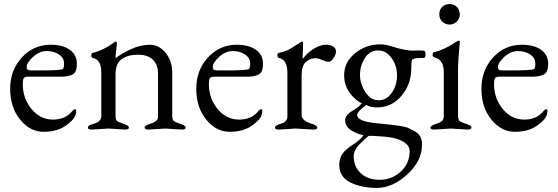

<svg xmlns="http://www.w3.org/2000/svg" viewBox="-20 -634 2745 944"><path d="M229 -414Q289 -414 323.5 -389Q358 -364 358 -321Q358 -278 336.5 -267.5Q315 -257 281 -257H117Q103 -257 97.5 -250.5Q92 -244 92 -220Q92 -150 135 -98Q178 -46 240.5 -46Q303 -46 337 -90Q344 -97 348 -97Q359 -97 352 -71Q345 -45 302.5 -15.5Q260 14 194 14Q128 14 79 -46Q30 -106 30 -197.5Q30 -289 87.5 -351.5Q145 -414 229 -414ZM111 -303Q111 -288 130 -288H212Q259 -288 285 -293Q295 -294 295 -321.5Q295 -349 270 -366Q245 -383 209.5 -383Q174 -383 142.5 -354.5Q111 -326 111 -303Z M873 3 793 -2 711 3Q691 3 691 -6.5Q691 -16 714 -24Q715 -24 718 -25Q751 -35 756 -52Q757 -57 757 -62V-272Q757 -315 732 -340Q707 -365 658.5 -365Q610 -365 579 -344Q548 -323 548 -268V-62Q548 -42 560 -36Q573 -30 593.5 -23Q614 -16 614 -6.5Q614 3 594 3L513 -2L432 3Q412 3 412 -6.5Q412 -16 428.5 -21.5Q445 -27 447.5 -27.5Q450 -28 458 -32Q466 -36 468 -39Q478 -50 478 -62V-277Q478 -341 437 -349Q429 -351 429 -362Q429 -373 436 -374Q488 -386 546 -429Q547 -430 549.5 -430Q552 -430 555 -421L548 -356Q548 -349 549 -348Q577 -371 624.5 -392.5Q672 -414 717 -414Q762 -414 794.5 -374Q827 -334 827 -275V-62Q827 -42 839 -36Q852 -30 872.5 -23Q893 -16 893 -6.5Q893 3 873 3Z M1144 -414Q1204 -414 1238.5 -389Q1273 -364 1273 -321Q1273 -278 1251.5 -267.5Q1230 -257 1196 -257H1032Q1018 -257 1012.5 -250.5Q1007 -244 1007 -220Q1007 -150 1050 -98Q1093 -46 1155.5 -46Q1218 -46 1252 -90Q1259 -97 1263 -97Q1274 -97 1267 -71Q1260 -45 1217.5 -15.5Q1175 14 1109 14Q1043 14 994 -46Q945 -106 945 -197.5Q945 -289 1002.5 -351.5Q1060 -414 1144 -414ZM1026 -303Q1026 -288 1045 -288H1127Q1174 -288 1200 -293Q1210 -294 1210 -321.5Q1210 -349 1185 -366Q1160 -383 1124.5 -383Q1089 -383 1057.5 -354.5Q1026 -326 1026 -303Z M1520 3 1433 -2 1352 3Q1332 3 1332 -6.5Q1332 -16 1350 -22Q1368 -28 1374 -30.5Q1380 -33 1386.5 -41Q1393 -49 1393 -62V-277Q1393 -340 1352 -349Q1344 -351 1344 -361.5Q1344 -372 1351 -374Q1389 -382 1407 -394Q1441 -416 1452 -422.5Q1463 -429 1463 -429.5Q1463 -430 1465.5 -430Q1468 -430 1470 -423Q1470 -396 1468.5 -371Q1467 -346 1468.5 -346Q1470 -346 1474 -351Q1488 -368 1492 -371Q1540 -414 1584 -414Q1605 -414 1618.5 -405Q1632 -396 1632 -381Q1632 -366 1619.5 -348Q1607 -330 1596 -330Q1585 -330 1564 -339Q1543 -348 1533 -348Q1504 -348 1483.5 -329Q1463 -310 1463 -264V-67Q1464 -40 1517 -24Q1540 -16 1540 -6.5Q1540 3 1520 3Z M1719 134Q1719 185 1753.5 217.5Q1788 250 1847 250Q1906 250 1950 210Q1994 170 1994 109Q1994 84 1969.5 67Q1945 50 1911 43.5Q1877 37 1816 34H1793Q1781 42 1743 80Q1719 108 1719 134ZM1906.5 -178Q1932 -215 1932 -263.5Q1932 -312 1905 -349Q1878 -386 1838 -386Q1798 -386 1774 -348.5Q1750 -311 1750 -266Q1750 -221 1776.5 -181Q1803 -141 1842 -141Q1881 -141 1906.5 -178ZM2010 -385 2042 -386Q2054 -386 2063 -385Q2072 -384 2072 -366.5Q2072 -349 2063 -349Q2026 -349 2021 -347Q2016 -345 2013 -343.5Q2010 -342 2006 -341Q2002 -330 2002 -295Q2002 -220 1954 -163Q1906 -106 1834 -106Q1802 -106 1780 -118Q1736 -84 1736 -69Q1736 -37 1832 -28Q1962 -16 1984.5 -6Q2007 4 2025 15Q2055 34 2055 77Q2055 157 1982.5 223.5Q1910 290 1833.5 290Q1757 290 1702.5 263Q1648 236 1648 176Q1648 145 1663.5 122.5Q1679 100 1715.5 77Q1752 54 1767 31Q1733 24 1705 5.5Q1677 -13 1677 -44Q1677 -63 1700 -81Q1706 -85 1719 -93Q1746 -109 1759 -127Q1745 -130 1721 -153Q1672 -199 1672 -264Q1672 -329 1726 -372.5Q1780 -416 1850 -416Q1875 -416 1909 -405Q1972 -385 2010 -385Z M2190 -513Q2168 -514 2154 -528Q2140 -542 2140 -564Q2140 -586 2154 -600Q2168 -614 2190 -614Q2212 -614 2226 -600Q2240 -586 2241 -563Q2240 -542 2226 -528Q2212 -514 2190 -513ZM2278 3 2197 -2 2116 3Q2096 3 2096 -6.5Q2096 -16 2124 -25Q2152 -34 2157 -43.5Q2162 -53 2162 -62V-279Q2162 -342 2115 -352Q2107 -354 2107 -364.5Q2107 -375 2114 -377Q2163 -389 2216 -424Q2232 -434 2234 -434Q2241 -434 2241 -429Q2232 -337 2232 -294V-62Q2232 -42 2244 -36Q2257 -30 2277.5 -23Q2298 -16 2298 -6.5Q2298 3 2278 3Z M2546 -414Q2606 -414 2640.5 -389Q2675 -364 2675 -321Q2675 -278 2653.5 -267.5Q2632 -257 2598 -257H2434Q2420 -257 2414.5 -250.5Q2409 -244 2409 -220Q2409 -150 2452 -98Q2495 -46 2557.5 -46Q2620 -46 2654 -90Q2661 -97 2665 -97Q2676 -97 2669 -71Q2662 -45 2619.5 -15.5Q2577 14 2511 14Q2445 14 2396 -46Q2347 -106 2347 -197.5Q2347 -289 2404.5 -351.5Q2462 -414 2546 -414ZM2428 -303Q2428 -288 2447 -288H2529Q2576 -288 2602 -293Q2612 -294 2612 -321.5Q2612 -349 2587 -366Q2562 -383 2526.5 -383Q2491 -383 2459.5 -354.5Q2428 -326 2428 -303Z"/></svg>

Font: EB Garamond
Style: Regular
Weight: 400
Version: Version 0.012